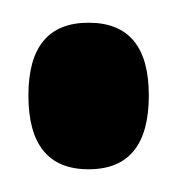

<svg xmlns="http://www.w3.org/2000/svg" viewBox="-20 -419 156 169"><path d="M58 -270Q5 -270 5 -335Q5 -399 58 -399Q111 -399 111 -335Q111 -270 58 -270Z"/></svg>

Font: Bricolage Grotesque 96pt Condensed Medium
Style: Regular
Weight: 500
Width: 3
Designer: Mathieu Triay
Foundry: Atelier Triay
Version: Version 1.001; ttfautohint (v1.8.4.7-5d5b);gftools[0.9.33.de